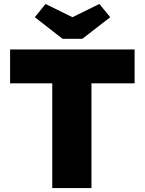

<svg xmlns="http://www.w3.org/2000/svg" viewBox="-20 -950 731 970"><path d="M244 0V-529H31V-700H660V-529H442V0ZM296 -754 156 -863 210 -930 346 -863 482 -930 537 -863 396 -754Z"/></svg>

Font: Lexend Deca ExtraBold
Style: Regular
Weight: 800
Designer: Bonnie Shaver-Troup, Thomas Jockin
Foundry: Lexend
Version: Version 1.008; ttfautohint (v1.8.4.7-5d5b)